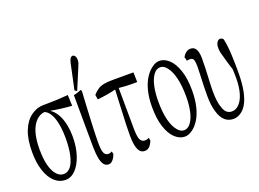

<svg xmlns="http://www.w3.org/2000/svg" viewBox="-120 -1071 1917 1422"><g transform="rotate(-20 838.5 -360.0)"><path d="M19 -215.8Q19 -316.4 45.7 -382.3Q72.3 -448.2 118.2 -481Q162.6 -514.2 216.8 -515.1Q227.1 -515.1 237.8 -515.1Q323.2 -515.1 412.1 -522.9Q413.6 -475.1 415.5 -437Q332.5 -442.4 252.4 -457.5Q258.3 -447.3 264.2 -446.8Q290 -424.3 307.6 -388.7Q324.7 -354.5 333 -311.3Q341.3 -268.1 341.3 -221.7Q341.3 -140.1 319.8 -75.4Q298.3 -10.7 262.7 25.9Q227.1 62.5 182.1 62.5Q135.3 62.5 98.1 28.8Q61 -4.9 40 -67.9Q19 -130.9 19 -215.8ZM270 -376.5Q260.3 -409.2 243.7 -433.1Q229 -453.6 207 -463.9Q206.5 -459 206.1 -463.9Q168.5 -459.5 140.6 -431.6Q109.9 -401.9 93.8 -347.9Q77.6 -293.9 77.6 -217.5Q77.6 -141.1 91.3 -88.9Q105 -36.6 129.9 -9.8Q153.8 17.1 184.8 17.1Q215.8 17.1 238.8 -9.8Q261.7 -36.6 274.9 -91.8Q288.1 -147 288.1 -231.2Q288.1 -315.4 270 -376.5Z M456.5 -97.7Q455.6 -297.4 454.1 -506.8Q484.4 -511.7 514.6 -525.9Q517.6 -517.1 520.5 -518.6Q516.6 -437.5 512.2 -366.2Q508.8 -301.8 506.8 -255.9Q505.4 -210.9 503.9 -175.8Q502.9 -149.9 502.9 -126.5Q502.9 -118.7 502.9 -110.8Q502.9 -52.2 513.2 -32.2Q523.9 -10.3 545.4 -10.3Q555.7 -10.3 562.7 -12.9Q569.8 -15.6 575.2 -18.6Q577.6 -2.9 580.1 3.4Q570.8 28.8 555.7 46.1Q540.5 63.5 522 63.5Q500.5 63.5 486.3 47.1Q472.2 30.8 464.8 -4.9Q457.5 -40.5 456.5 -97.7ZM570.3 -744.1Q570.3 -729.5 566.7 -717.8Q563 -706.1 553.2 -683.6Q553.2 -683.6 487.3 -526.4L470.2 -538.6L513.2 -739.3Q519.5 -765.6 527.6 -774.9Q535.6 -784.2 543.5 -784.2Q554.2 -784.2 562.3 -773.4Q570.3 -762.7 570.3 -744.1Z M871.6 2.9Q858.9 33.7 844 47.6Q829.1 61.5 807.6 61.5Q785.2 61.5 771.2 46.6Q757.3 31.7 749.5 -0.2Q741.7 -32.2 741.7 -81.1Q741.7 -157.7 747.6 -269Q750 -320.8 751.7 -362.8Q753.4 -404.8 755.4 -440.9Q684.1 -423.8 609.9 -416.5Q606.9 -430.2 604 -453.6Q624 -476.6 644.8 -490.2Q665.5 -503.9 694.6 -509Q723.6 -514.2 758.8 -514.2Q758.8 -514.2 926.3 -514.2Q927.2 -471.2 928.2 -437.5Q910.6 -437 893.6 -437Q837.9 -437 784.2 -442.9Q785.6 -274.9 786.6 -116.7Q787.6 -55.2 798.8 -33.7Q811 -11.2 835.4 -11.2Q850.6 -11.2 867.2 -19.5Q869.6 -3.4 871.6 2.9Z M1081.1 -13.2Q1105 17.1 1132.8 17.1Q1164.6 17.1 1187 -14.2Q1210 -45.4 1221.2 -97.2Q1232.4 -148.9 1232.4 -211.9Q1232.4 -298.8 1217.5 -359.1Q1202.6 -419.4 1177.2 -450.7Q1153.8 -482.4 1124.5 -482.4Q1092.8 -482.4 1070.3 -450.2Q1047.4 -418 1036.4 -365.5Q1025.4 -313 1025.4 -250Q1025.4 -163.1 1040.3 -103.3Q1055.2 -43.5 1081.1 -13.2ZM1180.7 43Q1151.9 63.5 1122.6 63.5Q1083.5 63.5 1047.6 31.5Q1011.7 -0.5 989.7 -65.7Q967.8 -130.9 967.8 -226.1Q967.8 -297.4 982.2 -353.5Q996.6 -409.7 1022 -448.5Q1047.4 -487.3 1077.6 -507.8Q1105.5 -528.8 1135.3 -528.8Q1174.3 -528.8 1210 -495.6Q1245.6 -462.4 1267.3 -397.9Q1289.1 -333.5 1289.1 -240.2Q1289.1 -168.9 1275.1 -112.1Q1261.2 -55.2 1236.3 -16.4Q1211.4 22.5 1180.7 43Z M1319.8 -489.3Q1330.1 -509.8 1346.2 -522.2Q1362.3 -534.7 1381.8 -534.7Q1404.8 -534.7 1417 -521Q1429.2 -507.3 1434.1 -486.1Q1439 -464.8 1439 -441.4Q1439 -362.3 1433.1 -262.2Q1430.7 -220.2 1430.7 -181.2Q1430.7 -93.8 1448.7 -49.3Q1466.3 7.3 1514.2 7.3Q1545.9 7.3 1572 -19.8Q1598.1 -46.9 1612.5 -96.9Q1627 -147 1627 -217.8Q1627 -239.3 1626.2 -256.8Q1625.5 -274.4 1625 -285.2Q1612.8 -320.3 1600.6 -365.2Q1587.9 -406.7 1583 -428.2Q1578.1 -449.7 1578.1 -467.8Q1578.1 -497.1 1588.9 -512.9Q1599.6 -528.8 1613.8 -528.8Q1622.1 -528.8 1627.9 -525.1Q1633.8 -521.5 1638.7 -514.6Q1649.9 -463.4 1653.3 -395Q1656.7 -326.7 1656.7 -251Q1656.7 -164.1 1644.5 -103.5Q1632.3 -43 1611.1 -6.6Q1589.8 29.8 1562 46.4Q1534.7 63.5 1506.8 63.5Q1468.8 63.5 1441.4 41Q1411.1 15.6 1396 -39.1Q1380.4 -87.9 1380.4 -165Q1380.4 -241.2 1384.8 -326.2Q1386.7 -363.8 1386.7 -394.3Q1386.7 -424.8 1381.8 -442.4Q1376 -462.9 1352.1 -462.9Q1337.4 -462.9 1328.1 -460Q1323.7 -480 1319.8 -489.3Z"/></g></svg>

Font: Scarab Serif
Style: Light
Weight: 300
Designer: John Roberts
Foundry: Scarab
Version: 1.0